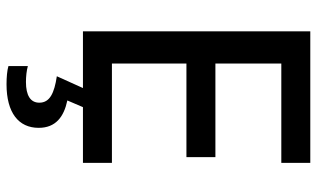

<svg xmlns="http://www.w3.org/2000/svg" viewBox="-216 -538 994 603"><g transform="rotate(90 281.5 -237.0)"><path d="M79 0H257L220 82C273 90 303 104 303 137C303 165 280 179 238 179C221 179 202 177 188 173V234C201 238 223 240 245 240C335 240 382 202 382 139C382 86 348 60 296 49L317 0H492V-91H180V-325H474V-416H180V-623H492V-714H79Z"/></g></svg>

Font: Noto Sans Mono SemiCondensed Medium
Style: Regular
Weight: 500
Width: 4
Designer: Monotype Design Team
Foundry: Monotype Imaging Inc.
Version: Version 2.014